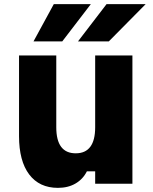

<svg xmlns="http://www.w3.org/2000/svg" viewBox="-20 -888 740 928"><path d="M620 -620V0H440V-60H400Q381 -22 345 -1Q309 20 260 20Q170 20 121 -45Q72 -110 72 -230V-620H252V-273Q252 -147 346 -147Q440 -147 440 -273V-620ZM142 -688 240 -868H419L281 -688ZM357 -688 495 -868H684L506 -688Z"/></svg>

Font: Martian Mono ExtraBold
Style: Regular
Weight: 800
Monospace: yes
Designer: Roman Shamin
Foundry: Evil Martians
Version: Version 1.000; ttfautohint (v1.8.4.7-5d5b)